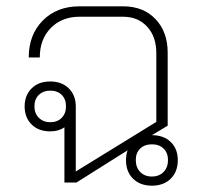

<svg xmlns="http://www.w3.org/2000/svg" viewBox="-20 -578 647 608"><path d="M543 -71Q543 -34 520.5 -12Q498 10 461 10Q424 10 401.5 -12Q379 -34 379 -71Q379 -87 384 -102L222 0H184V-175Q166 -162 139 -162Q102 -162 80 -184Q58 -206 58 -241Q58 -276 80 -298Q102 -320 139 -320Q176 -320 198 -298Q220 -276 220 -241V-35L475 -192V-410Q475 -462 446 -493.5Q417 -525 370 -525H232Q176 -525 141 -489.5Q106 -454 106 -396H71Q71 -468 115.5 -513Q160 -558 232 -558H370Q434 -558 472.5 -517.5Q511 -477 511 -411V-180L461 -150Q498 -150 520.5 -128.5Q543 -107 543 -71ZM189 -241Q189 -264 175.5 -277.5Q162 -291 139 -291Q117 -291 103 -277.5Q89 -264 89 -241Q89 -219 103 -205Q117 -191 139 -191Q162 -191 175.5 -205Q189 -219 189 -241ZM512 -71Q512 -94 498 -107.5Q484 -121 461 -121Q438 -121 424 -107.5Q410 -94 410 -71Q410 -48 424 -33.5Q438 -19 461 -19Q484 -19 498 -33.5Q512 -48 512 -71Z"/></svg>

Font: Bai Jamjuree ExtraLight
Style: Regular
Weight: 275
Designer: Katatrad Aksorn Co.,Ltd.
Foundry: Cadson Demak Co.,Ltd.
Version: Version 1.000; ttfautohint (v1.6)